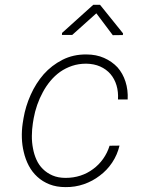

<svg xmlns="http://www.w3.org/2000/svg" viewBox="-20 -763 627 793"><path d="M251 -28.3Q220.2 -28.3 197 -38.3Q173.8 -48.3 157.2 -64.9Q140.6 -81.1 130.6 -103.3Q120.6 -125.5 116.2 -150.4Q111.3 -175.3 111.6 -201.9Q111.8 -228.5 115.7 -253.9L119.1 -274.4Q124 -301.8 133.5 -329.3Q143.1 -356.9 156.7 -381.8Q169.9 -406.7 188 -428.5Q206.1 -450.2 228.5 -466.3Q251 -481.9 277.8 -491Q304.7 -500 335.9 -500Q368.7 -499.5 393.8 -488.3Q418.9 -477.1 436 -457.5Q453.1 -437.5 461.2 -410.6Q469.2 -383.8 467.3 -352.1H507.3Q509.3 -391.6 498.3 -425.8Q487.3 -460 465.3 -484.9Q442.4 -509.3 409.9 -523.7Q377.4 -538.1 336.9 -538.1Q282.2 -538.6 237.8 -515.9Q193.4 -493.2 160.6 -456.5Q127.9 -418.9 106.7 -371.3Q85.4 -323.7 77.1 -274.4L73.7 -253.4Q69.3 -223.6 70.3 -193.4Q71.3 -163.1 78.1 -135.3Q85 -105 98.9 -78.6Q112.8 -52.2 134.3 -32.7Q155.3 -13.2 184.3 -1.7Q213.4 9.8 250.5 9.8Q290 10.3 326.2 -2.2Q362.3 -14.6 392.1 -37.6Q421.9 -59.6 443.1 -91.3Q464.4 -123 473.6 -161.6L432.6 -161.1Q423.3 -131.3 405.8 -106.7Q388.2 -82 364.7 -64.9Q340.8 -46.9 312 -37.6Q283.2 -28.3 251 -28.3ZM488.3 -625 393.1 -743.2H365.2L236.3 -627L235.8 -618.7H278.3L377.9 -708L445.8 -617.7L487.3 -618.2Z"/></svg>

Font: Roboto Mono ExtraLight
Style: Italic
Weight: 250
Italic angle: -10°
Monospace: yes
Designer: Google
Version: Version 3.000